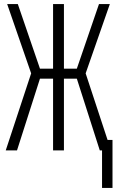

<svg xmlns="http://www.w3.org/2000/svg" viewBox="-20 -734 570 937"><path d="M8 0H63L175 -350H239V0H292V-350H355L467 0H478V183H529V-51H505L398 -376L516 -714H463L355 -399H292V-714H239V-399H175L67 -714H15L132 -376Z"/></svg>

Font: Noto Sans Mono Condensed Light
Style: Regular
Weight: 300
Width: 3
Designer: Monotype Design Team
Foundry: Monotype Imaging Inc.
Version: Version 2.014